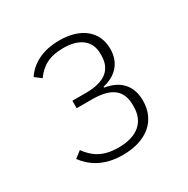

<svg xmlns="http://www.w3.org/2000/svg" viewBox="-99 -793 546 558"><g transform="rotate(-30 173.5 -513.5)"><path d="M113 -533V-508H165C232 -508 259 -482 259 -435V-429C259 -378 225 -348 162 -348C109 -348 82 -368 60 -398L38 -381C61 -350 98 -323 162 -323C243 -323 291 -365 291 -431C291 -482 262 -512 212 -520V-523C255 -533 284 -561 284 -609C284 -667 240 -704 168 -704C109 -704 71 -681 50 -649L71 -633C92 -662 118 -679 167 -679C222 -679 252 -653 252 -611V-606C252 -561 226 -533 158 -533Z"/></g></svg>

Font: IBM Plex Devanagari ExtraLight
Style: Regular
Weight: 200
Designer: Mike Abbink, Paul van der Laan, Pieter van Rosmalen, Erin McLaughlin
Foundry: Bold Monday
Version: Version 1.0